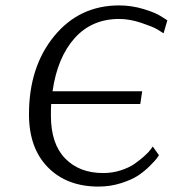

<svg xmlns="http://www.w3.org/2000/svg" viewBox="-20 -679 638 709"><path d="M505 -342 498 -295H169Q168 -281 168 -252Q168 -148 220.5 -94Q273 -40 361 -40Q395 -40 426 -50Q457 -60 477.5 -74.5Q498 -89 514 -103.5Q530 -118 537 -128L544 -138L567 -106Q564 -101 558.5 -93.5Q553 -86 533 -66Q513 -46 489.5 -30.5Q466 -15 426.5 -2.5Q387 10 344 10Q227 10 157 -61Q87 -132 87 -257Q87 -432 180 -545.5Q273 -659 420 -659Q466 -659 510.5 -645.5Q555 -632 576 -618L598 -604L584 -556Q575 -562 560 -571Q545 -580 502 -594.5Q459 -609 420 -609Q319 -609 255.5 -538Q192 -467 174 -342Z"/></svg>

Font: ArsenalItalic
Style: Italic
Weight: 400
Italic angle: -9°
Designer: Andrij Shevchenko
Foundry: Stairsfor.com
Version: Version 1.000